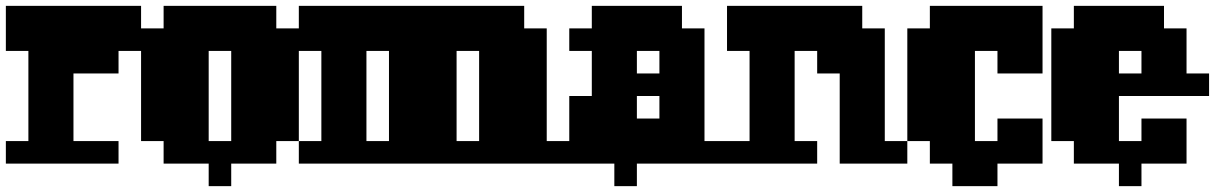

<svg xmlns="http://www.w3.org/2000/svg" viewBox="-20 -559 4151 656"><path d="M0 0V-77H77V-385H0V-539H462V-385H385V-308H231V-77H385V0Z M770 -77V-385H693V-77ZM462 -77V-462H539V-539H924V-462H1001V-77H924V0H770V77H693V0H539V-77Z M1001 0V-77H1078V-385H1001V-539H1771V-462H1848V-77H1925V0ZM1617 -77V-385H1540V-77ZM1309 -77V-385H1232V-77Z M2233 -308V-385H2156V-308ZM2156 -231V-154H2233V-231ZM1925 0V-231H2002V-385H1925V-462H2002V-539H2310V-462H2387V-77H2464V0H2156V77H2079V0Z M2464 0V-77H2541V-385H2464V-539H2926V-462H3003V-77H3080V0H2849V-308H2772V-385H2695V-77H2772V0Z M3080 -77V-462H3157V-539H3542V-308H3388V-385H3311V-77H3388V-154H3542V0H3388V77H3234V0H3157V-77Z M3572 -77V-462H3649V-539H3957V-462H4034V-308H4111V-231H3803V-77H3880V-154H4034V0H3880V77H3803V0H3649V-77ZM3880 -308V-385H3803V-308Z"/></svg>

Font: Coral Pixels
Style: Regular
Weight: 400
Designer: Tanukizamurai
Foundry: TanukiFont
Version: Version 1.000; ttfautohint (v1.8.4.7-5d5b)